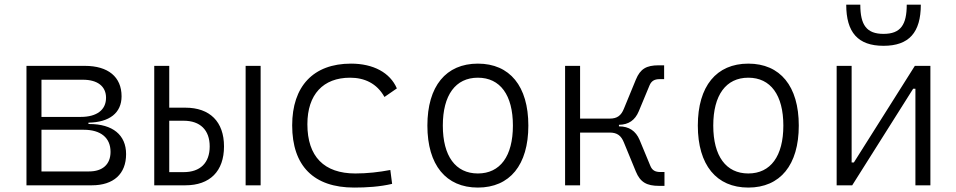

<svg xmlns="http://www.w3.org/2000/svg" viewBox="-20 -803 4142 832"><path d="M94.7 0H377.9C472.2 0 526.4 -49.3 526.4 -135.3C526.4 -218.3 468.3 -265.6 367.2 -265.6H363.3V-271.5C454.6 -272.9 506.8 -314 506.8 -385.7C506.8 -469.7 448.7 -517.6 347.7 -517.6H94.7ZM159.7 -60.1V-240.7H342.8C416.5 -240.7 459 -206.1 459 -145C459 -90.8 424.8 -60.1 365.7 -60.1ZM159.7 -296.4V-457.5H339.4C402.8 -457.5 439.5 -428.7 439.5 -379.4C439.5 -326.7 399.4 -296.4 330.1 -296.4Z M648.4 0H783.2C889.6 0 950.7 -61 950.7 -168.5C950.7 -275.4 889.6 -336.4 783.2 -336.4H713.4V-517.6H648.4ZM713.4 -57.1V-279.8H775.9C847.7 -279.8 888.7 -239.3 888.7 -168.5C888.7 -97.2 847.7 -57.1 775.9 -57.1ZM1044.4 0H1109.4V-517.6H1044.4Z M1514.6 9.8C1568.4 9.8 1626 6.3 1679.2 -6.3L1671.4 -66.4C1622.6 -57.1 1571.3 -51.3 1520 -51.3C1384.3 -51.3 1312 -124.5 1312 -264.6C1312 -393.6 1380.4 -466.3 1497.1 -466.3C1558.6 -466.3 1612.8 -442.4 1646 -382.8L1699.7 -419.9C1670.4 -488.3 1597.7 -527.3 1501 -527.3C1337.4 -527.3 1246.1 -428.7 1246.1 -259.8C1246.1 -83.5 1339.8 9.8 1514.6 9.8Z M2050.8 9.8C2189 9.8 2269.5 -87.9 2269.5 -258.8C2269.5 -429.7 2189 -527.3 2050.8 -527.3C1912.6 -527.3 1832 -429.7 1832 -258.8C1832 -87.9 1912.6 9.8 2050.8 9.8ZM2050.8 -51.3C1954.1 -51.3 1898.9 -126.5 1898.9 -258.8C1898.9 -391.1 1954.1 -466.3 2050.8 -466.3C2147.5 -466.3 2202.6 -391.1 2202.6 -258.8C2202.6 -126.5 2147.5 -51.3 2050.8 -51.3Z M2428.7 0H2493.7V-228.5H2622.6C2654.8 -228.5 2671.9 -214.8 2683.6 -185.5L2735.4 -59.6C2754.4 -13.2 2782.7 2.4 2835.9 2.4H2859.4V-57.6H2841.8C2819.3 -57.6 2806.2 -64.9 2798.3 -84L2751.5 -196.8C2734.9 -235.8 2705.6 -255.4 2662.6 -255.4H2662.1V-262.2C2704.1 -262.7 2731.9 -282.2 2748 -320.8L2794.9 -433.6C2803.2 -452.6 2816.4 -460 2838.4 -460H2857.9V-520H2834.5C2780.8 -520 2754.4 -504.4 2735.4 -458L2683.6 -332C2671.9 -302.7 2654.8 -289.1 2622.6 -289.1H2493.7V-517.6H2428.7Z M3222.7 9.8C3360.8 9.8 3441.4 -87.9 3441.4 -258.8C3441.4 -429.7 3360.8 -527.3 3222.7 -527.3C3084.5 -527.3 3003.9 -429.7 3003.9 -258.8C3003.9 -87.9 3084.5 9.8 3222.7 9.8ZM3222.7 -51.3C3126 -51.3 3070.8 -126.5 3070.8 -258.8C3070.8 -391.1 3126 -466.3 3222.7 -466.3C3319.3 -466.3 3374.5 -391.1 3374.5 -258.8C3374.5 -126.5 3319.3 -51.3 3222.7 -51.3Z M3605.5 0H3672.9L3937 -418.5H3946.8V0H4011.7V-517.6H3944.3L3680.2 -99.1H3670.4V-517.6H3605.5ZM3808.6 -604.5C3918.9 -604.5 3970.2 -662.1 3970.2 -782.7H3909.2C3909.2 -696.3 3883.3 -656.2 3808.6 -656.2C3735.4 -656.2 3708 -694.3 3708 -782.7H3647C3647 -663.1 3697.3 -604.5 3808.6 -604.5Z"/></svg>

Font: Cascadia Mono NF Light
Style: Regular
Weight: 300
Monospace: yes
Designer: Aaron Bell
Foundry: Saja Typeworks
Version: Version 2404.023